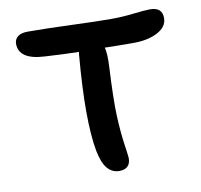

<svg xmlns="http://www.w3.org/2000/svg" viewBox="-70 -745 787 750"><g transform="rotate(-10 323.0 -369.5)"><path d="M344.2 -68.8Q317.4 -68.8 298.3 -90.1Q279.3 -111.3 269 -162.1Q246.1 -288.1 268.1 -542Q268.1 -546.4 270 -554.2Q206.5 -555.7 133.8 -560.1Q33.2 -565.4 33.2 -627.9Q33.2 -645.5 46.4 -656.2Q59.6 -667 85.9 -667Q156.2 -667 258.3 -663.1Q360.4 -659.2 417 -659.2Q460.9 -659.2 505.9 -664.6Q550.8 -669.9 571.8 -669.9Q620.1 -669.9 620.1 -627Q620.1 -592.3 581.5 -572Q543 -551.8 486.8 -551.8Q424.8 -551.8 372.1 -553.2Q378.9 -526.4 376 -476.1Q369.1 -343.3 372.1 -280.3Q375 -217.3 382.1 -168Q389.2 -118.7 389.2 -112.8Q389.2 -68.8 344.2 -68.8Z"/></g></svg>

Font: Shantell Sans Irregular Bouncy
Style: Regular
Weight: 500
Designer: Stephen Nixon, Anya Danilova, Shantell Martin
Foundry: Arrow Type
Version: Version 1.006;[9816181b4]